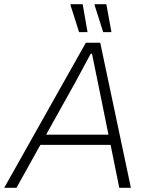

<svg xmlns="http://www.w3.org/2000/svg" viewBox="-40 -888 710 908"><path d="M334 -736H374L351 -868H295L293 -865ZM448 -736H487L463 -868H409L407 -865ZM-20 0H38L151 -203H483L524 0H579L434 -686H366ZM178 -251 318 -502C333 -530 368 -594 389 -634H395C403 -594 416 -530 422 -502L473 -251Z"/></svg>

Font: Archivo Thin
Style: Italic
Weight: 100
Italic angle: -10°
Designer: Hector Gatti
Foundry: Omnibus-Type
Version: Version 2.001